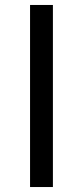

<svg xmlns="http://www.w3.org/2000/svg" viewBox="-20 -753 333 773"><path d="M101 0H193V-733H101Z"/></svg>

Font: Noto Sans KR
Style: Regular
Weight: 400
Designer: Ryoko NISHIZUKA 西塚涼子 (kana, bopomofo & ideographs); Paul D. Hunt (Latin, Greek & Cyrillic); Sandoll Communications 산돌커뮤니
Foundry: Adobe
Version: Version 2.004;hotconv 1.0.118;makeotfexe 2.5.65603